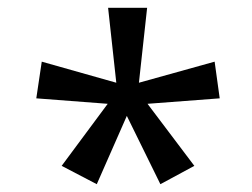

<svg xmlns="http://www.w3.org/2000/svg" viewBox="-20 -765 647 492"><path d="M138 -340 256 -499 73 -513 87 -607 278 -553 257 -745H357L336 -553L530 -607L543 -513L358 -499L478 -340L391 -293L305 -468L228 -293Z"/></svg>

Font: hindi15
Style: Regular
Weight: 400
Designer: Jelle Bosma - Monotype Design Team
Foundry: Monotype Imaging Inc.
Version: Version 2.006